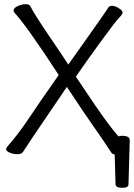

<svg xmlns="http://www.w3.org/2000/svg" viewBox="-20 -728 641 919"><path d="M547 -75Q555 -78 564 -78Q601 -78 601 -57V-56L595 155Q595 171 565 171Q535 171 533 155L529 12Q519 10 514 4Q504 -10 488 -35Q472 -60 430 -119.5Q388 -179 300 -312Q162 -110 136 -70.5Q110 -31 103 -20.5Q96 -10 89.5 0Q83 10 63 10Q43 10 26 2.5Q9 -5 9 -15Q9 -18 14 -25Q70 -89 116 -158.5Q162 -228 261 -369Q113 -596 53 -663Q45 -672 45 -677Q45 -690 65 -699Q85 -708 102 -708Q119 -708 124 -700Q149 -653 211 -562Q273 -471 307 -419Q369 -506 405.5 -558Q442 -610 461 -637Q480 -664 488 -676L500 -694Q505 -700 518 -700Q531 -700 549 -688.5Q567 -677 567 -668.5Q567 -660 550.5 -643.5Q534 -627 464 -531Q394 -435 343 -361Q456 -191 499 -135Q522 -104 547 -75Z"/></svg>

Font: Fusion Kai T
Style: Regular
Weight: 400
Designer: Fontworks Inc.
Version: Version 24.134;May 13, 2024